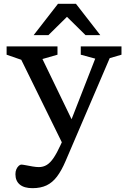

<svg xmlns="http://www.w3.org/2000/svg" viewBox="-20 -747 674 1002"><path d="M380.5 -69 310 10.5 91 -435 14.5 -461.5V-505H280V-461.5L201.5 -439ZM149.5 235Q106 235 83.2 216Q60.5 197 60.5 162Q60.5 147 65.5 136Q70.5 125 77.8 118.5Q85 112 91 112Q97.5 112 114.2 115.2Q131 118.5 150.2 121.8Q169.5 125 182.5 125Q205.5 125 224 113.8Q242.5 102.5 259.8 77Q277 51.5 296 10L319.5 -41.5L329 -62L477 -441L401.5 -461.5V-505H614V-461.5L552.5 -443.5L322.5 93Q301 143.5 277.2 174.8Q253.5 206 222.8 220.5Q192 235 149.5 235ZM155.5 -563.5 282.5 -727H376.5L503.5 -563.5H426.5L316 -672.5H343L232.5 -563.5Z"/></svg>

Font: Newsreader 7pt
Style: Regular
Weight: 400
Designer: Hugues Gentile
Foundry: Production Type
Version: Version 1.003